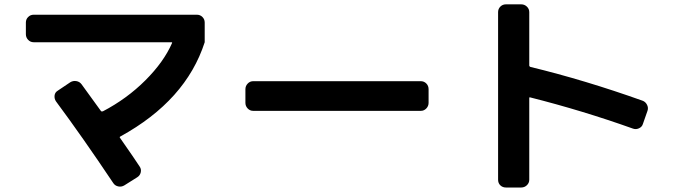

<svg xmlns="http://www.w3.org/2000/svg" viewBox="-20 -793 3040 866"><path d="M131.8 -602.5Q117.2 -602.5 106.9 -613.3Q96.7 -624 96.7 -638.7V-691.4Q96.7 -706.1 106.9 -716.3Q117.2 -726.6 131.8 -726.6H868.2Q882.8 -726.6 893.1 -716.3Q903.3 -706.1 903.3 -691.4V-602.5Q818.4 -339.8 523.4 -177.7Q517.6 -174.8 521.5 -170.9Q589.8 -73.2 610.4 -41Q618.2 -29.3 614.7 -15.1Q611.3 -1 598.6 6.8L541 43Q528.3 50.8 513.7 47.9Q499 44.9 491.2 33.2Q350.6 -176.8 232.4 -335.9Q224.6 -347.7 226.1 -361.8Q227.5 -376 240.2 -383.8L296.9 -421.9Q309.6 -429.7 324.2 -427.2Q338.9 -424.8 347.7 -413.1Q354.5 -404.3 435.5 -292Q438.5 -289.1 444.3 -291Q552.7 -347.7 635.7 -430.7Q718.8 -513.7 755.9 -598.6Q757.8 -602.5 752.9 -602.5Z M1122.1 -293Q1107.4 -293 1097.2 -303.7Q1086.9 -314.5 1086.9 -329.1V-390.6Q1086.9 -405.3 1097.2 -416Q1107.4 -426.8 1122.1 -426.8H1877.9Q1892.6 -426.8 1902.8 -416.5Q1913.1 -406.2 1913.1 -390.6V-329.1Q1913.1 -314.5 1902.8 -303.7Q1892.6 -293 1877.9 -293Z M2261.7 52.7Q2247.1 52.7 2236.8 43Q2226.6 33.2 2226.6 17.6V-738.3Q2226.6 -752.9 2236.8 -763.2Q2247.1 -773.4 2261.7 -773.4H2331.1Q2345.7 -773.4 2356.4 -763.2Q2367.2 -752.9 2367.2 -738.3V-498Q2367.2 -493.2 2372.1 -491.2Q2618.2 -431.6 2877.9 -338.9Q2891.6 -334 2898.4 -320.3Q2905.3 -306.6 2900.4 -293L2879.9 -234.4Q2876 -220.7 2862.3 -214.4Q2848.6 -208 2835 -212.9Q2608.4 -293.9 2372.1 -353.5Q2367.2 -355.5 2367.2 -350.6V17.6Q2367.2 32.2 2356.4 42.5Q2345.7 52.7 2331.1 52.7Z"/></svg>

Font: Rounded-L Mgen+ 1m bold
Style: Bold
Weight: 700
Designer: [Source Han Sans]
Ryoko NISHIZUKA  (kana & ideographs); Paul D. Hunt (Latin, Greek & Cyrillic); Wenlong ZHANG  (bopomofo
Version: Version 1.059.20150602